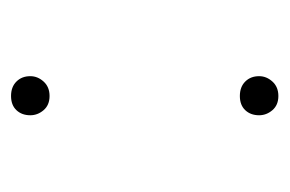

<svg xmlns="http://www.w3.org/2000/svg" viewBox="-106 -392 512 339"><g transform="rotate(-90 149.5 -223.0)"><path d="M149 13Q133 13 124 2.5Q115 -8 115 -21Q115 -36 124 -45.5Q133 -55 149 -55Q165 -55 174.5 -45.5Q184 -36 184 -21Q184 -8 174.5 2.5Q165 13 149 13ZM149 -391Q133 -391 124 -401.5Q115 -412 115 -425Q115 -440 124 -449.5Q133 -459 149 -459Q165 -459 174.5 -449.5Q184 -440 184 -425Q184 -412 174.5 -401.5Q165 -391 149 -391Z"/></g></svg>

Font: Source Serif 4 SmText ExtraLight
Style: Regular
Weight: 200
Designer: Frank Grießhammer
Foundry: Adobe
Version: Version 4.005;hotconv 1.1.0;makeotfexe 2.6.0